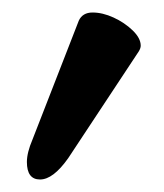

<svg xmlns="http://www.w3.org/2000/svg" viewBox="-20 -683 262 307"><path d="M44 -396Q23 -396 23 -424Q23 -439 32 -460L106 -650Q112 -663 128 -663Q144 -663 161.5 -655Q179 -647 192 -634.5Q205 -622 205 -610Q205 -606 202 -601L89 -430Q65 -396 44 -396Z"/></svg>

Font: Junicode VF
Style: Regular
Weight: 400
Designer: Peter S. Baker
Version: Version 2.213